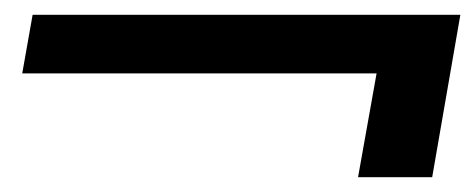

<svg xmlns="http://www.w3.org/2000/svg" viewBox="-20 -454 641 259"><path d="M463 -215 488 -355H10L24 -434H601L563 -215Z"/></svg>

Font: DM Sans 24pt Medium
Style: Italic
Weight: 500
Italic angle: -10°
Designer: Colophon Foundry, Jonny Pinhorn
Foundry: Colophon Foundry
Version: Version 4.004;gftools[0.9.30]